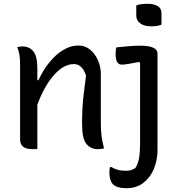

<svg xmlns="http://www.w3.org/2000/svg" viewBox="-20 -783 940 1013"><path d="M699 -754Q710 -759 726 -761Q742 -763 758 -763Q792 -763 812 -751Q832 -739 832 -713V-653Q810 -644 778 -644Q743 -644 721 -659Q699 -674 699 -701ZM177 3Q170 4 164.5 4Q159 4 153 4Q118 4 102 -9Q86 -22 86 -47V-442Q86 -473 82.5 -494Q79 -515 71 -534Q78 -536 85 -537Q92 -538 99 -538Q134 -538 155.5 -512.5Q177 -487 177 -422V-360H183Q207 -413 240.5 -454Q274 -495 313 -519Q352 -543 394 -543Q429 -543 455.5 -521Q482 -499 497 -464.5Q512 -430 512 -392V-139Q512 -98 515.5 -68Q519 -38 529 0Q521 1 513 2.5Q505 4 496 4Q459 4 436 -23.5Q413 -51 413 -130Q413 -173 415 -211Q417 -249 422 -290.5Q427 -332 434 -384Q414 -445 370 -445Q317 -445 266 -388.5Q215 -332 177 -231ZM719 -542Q811 -542 811 -500V7Q811 63 791.5 109Q772 155 735.5 182.5Q699 210 647 210Q625 210 606.5 205.5Q588 201 576 189Q566 179 561.5 162Q557 145 557 127Q557 109 561 98H566Q586 109 603 113.5Q620 118 645 118Q672 118 694 104Q709 80 714 50Q719 20 719 -20V-452L713 -456Q686 -451 662 -446.5Q638 -442 622 -442Q590 -442 590 -498Q590 -521 594 -533Q623 -536 656 -539Q689 -542 719 -542Z"/></svg>

Font: Recursive Sn Csl St
Style: Regular
Weight: 400
Version: Version 1.079;hotconv 1.0.112;makeotfexe 2.5.65598; ttfautoh